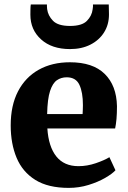

<svg xmlns="http://www.w3.org/2000/svg" viewBox="-20 -858 592 888"><path d="M298 11Q202.5 11 143.2 -26Q84 -63 56.8 -128.2Q29.5 -193.5 29.5 -278Q29.5 -370.5 63.5 -435.8Q97.5 -501 159.2 -535.5Q221 -570 303.5 -570Q409.5 -570 464.2 -516.2Q519 -462.5 521 -367Q521 -333 518.8 -308Q516.5 -283 512.5 -264H199Q204.5 -179.5 240.5 -134.5Q276.5 -89.5 343 -89.5Q383 -89.5 423.2 -103.2Q463.5 -117 486 -131L514 -70.5Q499 -54 466 -35Q433 -16 389.2 -2.5Q345.5 11 298 11ZM198 -330.5H362Q362.5 -341 363 -351.2Q363.5 -361.5 363.5 -372Q363.5 -431 347.2 -465.8Q331 -500.5 288.5 -500.5Q263 -500.5 243.2 -487Q223.5 -473.5 211.5 -437Q199.5 -400.5 198 -330.5ZM304 -631Q219.5 -631 170 -675.8Q120.5 -720.5 120.5 -790Q120.5 -801.5 120.8 -815.5Q121 -829.5 122.5 -837.5H197Q197 -832.5 197.2 -827Q197.5 -821.5 198 -816Q202 -785.5 225.2 -761.8Q248.5 -738 304 -738Q359 -738 382 -761.5Q405 -785 408.5 -815Q409.5 -821.5 410 -827Q410.5 -832.5 410 -837.5H483Q483 -829.5 483.5 -815.8Q484 -802 484 -791Q484 -744 461.2 -708Q438.5 -672 398 -651.5Q357.5 -631 304 -631Z"/></svg>

Font: Merriweather Black
Style: Regular
Weight: 900
Designer: Eben Sorkin
Foundry: Eben Sorkin
Version: Version 2.200;gftools[0.9.31]